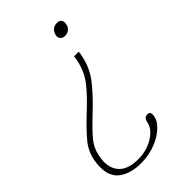

<svg xmlns="http://www.w3.org/2000/svg" viewBox="-242 -555 869 869"><g transform="rotate(-45 193.0 -120.5)"><path d="M258 -438Q258 -443 259 -446Q263 -462 274 -471Q285 -480 301 -480Q314 -480 321 -473.5Q328 -467 328 -456Q328 -450 327 -446Q325 -431 313.5 -421.5Q302 -412 287 -412Q274 -412 266 -419Q258 -426 258 -438ZM-22 121Q-22 98 -18 78Q-9 32 20 -4Q49 -40 105 -93Q165 -148 199.5 -192Q234 -236 246 -295Q248 -301 249 -318H279Q279 -307 276 -296Q263 -231 225.5 -182.5Q188 -134 124 -74Q72 -25 45.5 7Q19 39 12 77Q7 99 7 116Q7 162 36 189.5Q65 217 127 217Q179 217 221.5 191.5Q264 166 272 131Q274 119 279.5 110.5Q285 102 299 102Q315 102 315 119Q315 148 288 176Q261 204 216.5 221.5Q172 239 123 239Q58 239 18 211Q-22 183 -22 121Z"/></g></svg>

Font: Taviraj Thin
Style: Italic
Weight: 250
Italic angle: -12°
Designer: Katatrad Team
Foundry: CadsonDemak
Version: Version 1.001